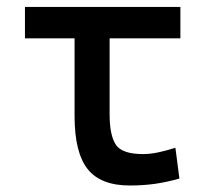

<svg xmlns="http://www.w3.org/2000/svg" viewBox="-20 -538 626 567"><path d="M363.3 9.8Q276.9 9.8 238.5 -39.1Q200.2 -87.9 200.2 -195.3V-517.6H303.7V-200.2Q303.7 -138.7 322 -110.8Q340.3 -83 402.3 -83Q422.4 -83 445.3 -87.6Q468.3 -92.3 498 -101.6L509.8 -10.7Q472.2 0 437.5 4.9Q402.8 9.8 363.3 9.8ZM53.7 -424.8V-517.6H512.7V-424.8Z"/></svg>

Font: Cascadia Mono PL
Style: Regular
Weight: 400
Monospace: yes
Designer: Aaron Bell
Foundry: Saja Typeworks
Version: Version 2102.003